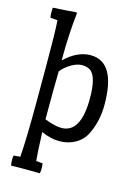

<svg xmlns="http://www.w3.org/2000/svg" viewBox="-132 -755 757 1038"><g transform="rotate(15 247.0 -236.0)"><path d="M298 -478Q439 -478 439 -238Q439 -146 402 -71Q383 -31 343 -8Q303 15 253.5 15Q204 15 152 -9Q157 116 161 151L198 154L200 180Q200 196 197 210Q169 209 115 209Q61 209 36 210Q33 192 33 180.5Q33 169 35 154L72 151Q80 50 80 -177V-369Q80 -549 75 -614L35 -617Q32 -630 32 -647.5Q32 -665 33 -673Q124 -678 163 -682L167 -677Q153 -558 153 -410Q224 -478 298 -478ZM245 -57Q354 -57 354 -251Q354 -369 316 -400Q297 -414 268 -414Q239 -414 207 -395Q175 -376 153 -349Q151 -266 151 -80Q209 -57 245 -57Z"/></g></svg>

Font: Port Lligat Slab
Style: Regular
Weight: 400
Designer: Dario Muhafara, Eduardo Rodriguez Tunni
Foundry: Tipo
Version: Version 1.002